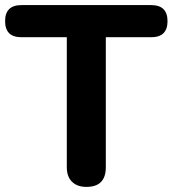

<svg xmlns="http://www.w3.org/2000/svg" viewBox="-23 -725 677 753"><path d="M316 8Q280 8 259.5 -12Q239 -32 239 -69V-579H61Q-3 -579 -3 -642Q-3 -705 61 -705H570Q634 -705 634 -642Q634 -579 570 -579H392V-69Q392 8 316 8Z"/></svg>

Font: Chiron GoRound TC
Style: Bold
Weight: 700
Designer: Ryoko NISHIZUKA 西塚涼子 (kana, bopomofo & ideographs); Paul D. Hunt (Latin, Greek & Cyrillic); Sandoll Communications 산돌커뮤니
Foundry: Adobe
Version: Version 1.000;hotconv 1.1.1;makeotfexe 2.6.0